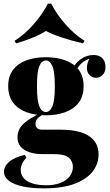

<svg xmlns="http://www.w3.org/2000/svg" viewBox="-20 -846 602 1054"><path d="M219 188Q154 188 105 177.5Q56 167 29 146.5Q2 126 2 97Q2 67 30 42.5Q58 18 116 4L125 20Q108 37 101 53.5Q94 70 94 86Q94 127 131 149Q168 171 233 171Q278 171 311 158.5Q344 146 362 123Q380 100 380 69Q380 40 358.5 20Q337 0 272 0H214Q171 0 140 -11Q109 -22 92.5 -42Q76 -62 76 -92Q76 -137 111 -168.5Q146 -200 208 -227L217 -219Q202 -210 188.5 -198Q175 -186 175 -166Q175 -134 213 -134H316Q376 -134 422 -120.5Q468 -107 494.5 -76.5Q521 -46 521 3Q521 53 489 95Q457 137 390.5 162.5Q324 188 219 188ZM232 -213Q172 -213 125.5 -230Q79 -247 52 -282.5Q25 -318 25 -373Q25 -428 52 -463Q79 -498 125.5 -515Q172 -532 232 -532Q291 -532 338 -515Q385 -498 412 -463Q439 -428 439 -373Q439 -318 412 -282.5Q385 -247 338 -230Q291 -213 232 -213ZM232 -231Q254 -231 267.5 -262Q281 -293 281 -373Q281 -453 267.5 -483.5Q254 -514 232 -514Q209 -514 196 -483.5Q183 -453 183 -373Q183 -293 196 -262Q209 -231 232 -231ZM391 -445 370 -452Q386 -493 419.5 -518.5Q453 -544 493 -544Q526 -544 542.5 -526Q559 -508 559 -479Q559 -450 543.5 -434.5Q528 -419 507 -419Q489 -419 474 -431.5Q459 -444 457 -469.5Q455 -495 475 -534L481 -528Q444 -515 424.5 -496Q405 -477 391 -445ZM261 -826Q290 -769 338.5 -713.5Q387 -658 444 -622L436 -608Q377 -621 321.5 -639.5Q266 -658 232 -676Q205 -658 160 -639.5Q115 -621 68 -608L60 -622Q116 -657 164.5 -712.5Q213 -768 243 -826Z"/></svg>

Font: Playfair Display ExtraBold
Style: Regular
Weight: 800
Designer: Claus Eggers Sørensen
Foundry: Claus Eggers Sørensen
Version: Version 1.203